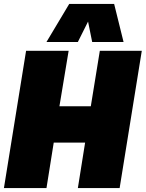

<svg xmlns="http://www.w3.org/2000/svg" viewBox="-22 -959 743 979"><path d="M-2 0 111 -700H328L281 -417H441L487 -700H701L588 0H375L412 -232H252L215 0ZM215 -745 331 -939H560L608 -745H448L427 -849L375 -745Z"/></svg>

Font: Georama ExtraCondensed Thin Black
Style: Italic
Weight: 900
Italic angle: -9°
Version: Version 1.001